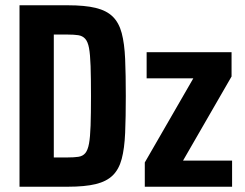

<svg xmlns="http://www.w3.org/2000/svg" viewBox="-20 -708 930 728"><path d="M54 0V-688H237Q302 -688 343 -678Q384 -668 407.5 -645Q431 -622 441.5 -582.5Q452 -543 454.5 -484Q457 -425 457 -344Q457 -263 454.5 -204Q452 -145 441.5 -105.5Q431 -66 407.5 -43Q384 -20 343 -10Q302 0 237 0ZM184 -111H236Q261 -111 277.5 -113.5Q294 -116 303.5 -127.5Q313 -139 317.5 -163.5Q322 -188 323.5 -232Q325 -276 325 -344Q325 -413 323.5 -457.5Q322 -502 317.5 -526Q313 -550 303 -561Q293 -572 277 -574.5Q261 -577 236 -577H184ZM529 0V-92L713 -411H536V-510H858V-418L674 -99H860V0Z"/></svg>

Font: Saira Condensed
Style: Bold
Weight: 700
Width: 3
Designer: Hector Gatti with collaboration of the Omnibus-Type team
Foundry: Omnibus-Type
Version: Version 1.101